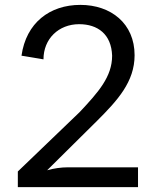

<svg xmlns="http://www.w3.org/2000/svg" viewBox="-20 -766 636 786"><path d="M545 0V-81H256C231 -81 201 -77 173 -69L378 -272C461 -355 531 -431 531 -540C531 -670 434 -746 309 -746C184 -746 87 -673 68 -538L158 -523C158 -607 220 -667 304 -667C380 -667 436 -626 439 -538C439 -452 383 -389 306 -307L53 -64V0Z"/></svg>

Font: Spoqa Han Sans Neo
Style: Regular
Weight: 400
Designer: [Spoqa Han Sans Neo] Dong-huui Kim ___ Younghwa Kang ___ Yujin Lee ___ [Noto Sans] Ryoko NISHIZUKA ____ (kana & ideograp
Foundry: Spoqa (http://www.spoqa-han-sans.com)
Version: Version 1.100;hotconv 1.0.109;makeotfexe 2.5.65596